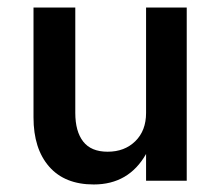

<svg xmlns="http://www.w3.org/2000/svg" viewBox="-20 -480 585 510"><path d="M180 -180Q180 -131 201 -104Q222 -77 266 -77Q311 -77 339.5 -105Q368 -133 368 -180V-460H476V0H368V-71Q322 10 229 10Q152 10 110.5 -37.5Q69 -85 69 -168V-460H180Z"/></svg>

Font: Jost* Medium
Style: Regular
Weight: 500
Version: Version 3.7